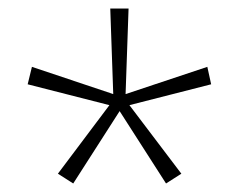

<svg xmlns="http://www.w3.org/2000/svg" viewBox="-20 -871 561 451"><path d="M282 -851 275 -650 467 -714 476 -673 284 -624 406 -463 370 -440 261 -610 152 -440 116 -463 237 -624 45 -673 55 -714 246 -650 239 -851Z"/></svg>

Font: Noto Sans Tamil UI ExtraLight
Style: Regular
Weight: 200
Designer: Jelle Bosma - Monotype Design Team
Foundry: Monotype Imaging Inc.
Version: Version 2.004; ttfautohint (v1.8.4.7-5d5b)